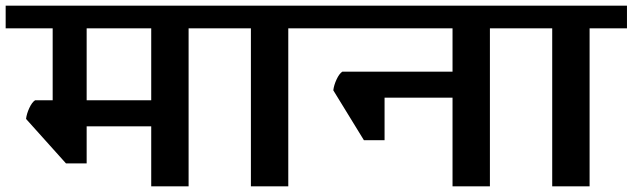

<svg xmlns="http://www.w3.org/2000/svg" viewBox="-42 -658 2234 678"><path d="M756 -558H624V0H492V-212H264V-81H191L50 -238Q52 -256 61.5 -276.5Q71 -297 82 -304H144V-558H-22V-638H756ZM492 -304V-558H264V-304Z M844 -558H712V-638H1108V-558H976V0H844Z M1820 -558H1688V0H1556V-313H1316V-163H1243L1135 -339Q1137 -357 1146.5 -377.5Q1156 -398 1167 -405H1556V-558H1064V-638H1820Z M1908 -558H1776V-638H2172V-558H2040V0H1908Z"/></svg>

Font: AmikoBold
Style: Bold
Weight: 700
Designer: Pablo Impallari, Rodrigo Fuenzalida, Andres Torresi
Foundry: Impallari Type
Version: Version 1.000; ttfautohint (v1.3)